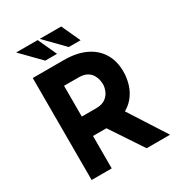

<svg xmlns="http://www.w3.org/2000/svg" viewBox="-213 -1063 1112 1200"><g transform="rotate(-30 343.0 -463.0)"><path d="M318 -736Q411 -736 475 -705.5Q539 -675 572.5 -619.5Q606 -564 606 -488Q606 -443 592.5 -398Q579 -353 548.5 -316Q518 -279 468 -256.5Q418 -234 344 -234H240V0H95V-736ZM343 -374Q387 -374 411.5 -392.5Q436 -411 446 -436.5Q456 -462 456 -483Q456 -495 452.5 -513.5Q449 -532 438 -551Q427 -570 404.5 -583Q382 -596 344 -596H240V-374ZM479 -284 661 0H492L306 -280ZM85 -926H240L302 -791H217ZM255 -926H410L472 -791H387Z"/></g></svg>

Font: Reem Kufi
Style: Regular
Weight: 400
Designer: Khaled Hosny
Version: Version 1.6